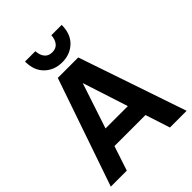

<svg xmlns="http://www.w3.org/2000/svg" viewBox="-249 -1026 1155 1155"><g transform="rotate(-45 328.5 -448.5)"><path d="M397 -897H485Q485 -820 440.5 -777.5Q396 -735 329 -735Q262 -735 217.5 -777.5Q173 -820 173 -897H261Q263 -862 280 -841Q297 -820 329 -820Q361 -820 378 -841Q395 -862 397 -897ZM6 0 243 -688H417L651 0H509L458 -157H194L142 0ZM231 -270H421L327 -560Z"/></g></svg>

Font: Techna Sans
Style: Regular
Weight: 400
Designer: Carl Enlund
Version: Version 1.003